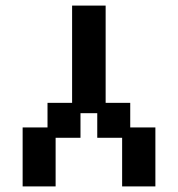

<svg xmlns="http://www.w3.org/2000/svg" viewBox="-20 -656 637 687"><path d="M61 11V-200H150V-288H238V-636H358V-288H446V-200H536V11H417V-163H328V-251H268V-163H179V11Z"/></svg>

Font: Pixelify Sans SemiBold
Style: Regular
Weight: 600
Designer: Stefie Justprince
Foundry: Typecalism Foundryline
Version: Version 1.000